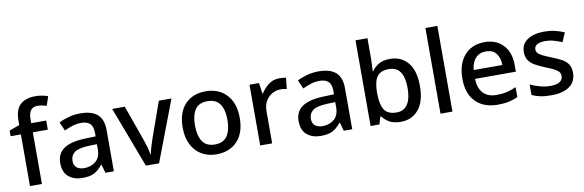

<svg xmlns="http://www.w3.org/2000/svg" viewBox="-53 -1216 5098 1677"><g transform="rotate(-10 2496.5 -377.5)"><path d="M346 -458H213V0H107V-458H16V-508L107 -541V-575Q107 -678 154.5 -721.5Q202 -765 287 -765Q322 -765 351 -759Q380 -753 400 -746L373 -665Q356 -670 335.5 -674.5Q315 -679 292 -679Q213 -679 213 -574V-539H346Z M649 -549Q750 -549 800.5 -504.5Q851 -460 851 -365V0H776L755 -75H751Q716 -31 677.5 -10.5Q639 10 571 10Q498 10 450 -29.5Q402 -69 402 -153Q402 -235 464 -278Q526 -321 655 -325L747 -328V-358Q747 -417 720 -441.5Q693 -466 644 -466Q603 -466 565 -454Q527 -442 492 -425L458 -502Q496 -522 545.5 -535.5Q595 -549 649 -549ZM674 -257Q582 -253 546.5 -226.5Q511 -200 511 -152Q511 -110 536 -91Q561 -72 601 -72Q663 -72 704.5 -107Q746 -142 746 -212V-259Z M1135 0 931 -539H1043L1155 -224Q1166 -193 1177 -154.5Q1188 -116 1191 -91H1195Q1199 -116 1211 -155Q1223 -194 1233 -224L1345 -539H1457L1252 0Z M2015 -270Q2015 -136 1946 -63Q1877 10 1760 10Q1687 10 1630.5 -23Q1574 -56 1541.5 -118.5Q1509 -181 1509 -270Q1509 -404 1577 -476.5Q1645 -549 1763 -549Q1837 -549 1893.5 -516.5Q1950 -484 1982.5 -422Q2015 -360 2015 -270ZM1618 -270Q1618 -179 1652.5 -128Q1687 -77 1762 -77Q1837 -77 1871.5 -128Q1906 -179 1906 -270Q1906 -362 1871 -411.5Q1836 -461 1761 -461Q1686 -461 1652 -411.5Q1618 -362 1618 -270Z M2415 -549Q2429 -549 2445.5 -547.5Q2462 -546 2474 -544L2463 -445Q2437 -452 2409 -452Q2369 -452 2333.5 -432Q2298 -412 2276.5 -374.5Q2255 -337 2255 -284V0H2149V-539H2233L2247 -443H2251Q2277 -486 2318 -517.5Q2359 -549 2415 -549Z M2763 -549Q2864 -549 2914.5 -504.5Q2965 -460 2965 -365V0H2890L2869 -75H2865Q2830 -31 2791.5 -10.5Q2753 10 2685 10Q2612 10 2564 -29.5Q2516 -69 2516 -153Q2516 -235 2578 -278Q2640 -321 2769 -325L2861 -328V-358Q2861 -417 2834 -441.5Q2807 -466 2758 -466Q2717 -466 2679 -454Q2641 -442 2606 -425L2572 -502Q2610 -522 2659.5 -535.5Q2709 -549 2763 -549ZM2788 -257Q2696 -253 2660.5 -226.5Q2625 -200 2625 -152Q2625 -110 2650 -91Q2675 -72 2715 -72Q2777 -72 2818.5 -107Q2860 -142 2860 -212V-259Z M3234 -577Q3234 -544 3232 -514Q3230 -484 3229 -468H3234Q3256 -502 3295.5 -525Q3335 -548 3397 -548Q3494 -548 3553.5 -478Q3613 -408 3613 -270Q3613 -131 3553 -60.5Q3493 10 3396 10Q3333 10 3294.5 -12.5Q3256 -35 3234 -66H3226L3206 0H3128V-760H3234ZM3372 -462Q3294 -462 3264 -416.5Q3234 -371 3234 -277V-269Q3234 -176 3263.5 -126.5Q3293 -77 3374 -77Q3438 -77 3471 -127Q3504 -177 3504 -271Q3504 -462 3372 -462Z M3854 0H3748V-760H3854Z M4232 -549Q4338 -549 4399 -483.5Q4460 -418 4460 -305V-247H4098Q4100 -164 4141.5 -120Q4183 -76 4258 -76Q4310 -76 4350.5 -85.5Q4391 -95 4434 -114V-26Q4393 -8 4352 1Q4311 10 4254 10Q4175 10 4115.5 -21Q4056 -52 4022.5 -113.5Q3989 -175 3989 -265Q3989 -356 4019.5 -419Q4050 -482 4104.5 -515.5Q4159 -549 4232 -549ZM4232 -467Q4175 -467 4140.5 -430Q4106 -393 4100 -325H4354Q4353 -388 4323.5 -427.5Q4294 -467 4232 -467Z M4950 -152Q4950 -73 4892 -31.5Q4834 10 4731 10Q4674 10 4633.5 1.5Q4593 -7 4559 -23V-116Q4594 -99 4641.5 -85.5Q4689 -72 4734 -72Q4794 -72 4820.5 -91Q4847 -110 4847 -142Q4847 -160 4837 -174.5Q4827 -189 4799.5 -204.5Q4772 -220 4719 -240Q4667 -261 4631.5 -281.5Q4596 -302 4577 -330.5Q4558 -359 4558 -404Q4558 -474 4614.5 -511.5Q4671 -549 4764 -549Q4813 -549 4856.5 -539Q4900 -529 4941 -511L4906 -430Q4871 -445 4834 -455.5Q4797 -466 4759 -466Q4711 -466 4686 -451Q4661 -436 4661 -409Q4661 -390 4673 -376Q4685 -362 4713.5 -348Q4742 -334 4792 -314Q4842 -295 4877.5 -275Q4913 -255 4931.5 -226Q4950 -197 4950 -152Z"/></g></svg>

Font: Noto Sans Arabic Med
Style: Regular
Weight: 500
Designer: Monotype Design Team, Nadine Chahine, Nizar Qandah and Khaled Hosny
Foundry: Monotype Imaging Inc.
Version: Version 2.012; ttfautohint (v1.8.4.7-5d5b)